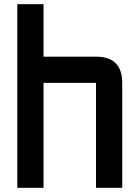

<svg xmlns="http://www.w3.org/2000/svg" viewBox="-20 -895 665 915"><path d="M562.5 0H437.5V-500H187.5V0H62.5V-875H187.5V-625H437.5Q562.5 -625 562.5 -500Z"/></svg>

Font: Oldtimer
Style: Regular
Weight: 400
Designer: GGBotNet
Foundry: GGBotNet
Version: 1.00